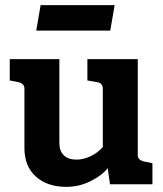

<svg xmlns="http://www.w3.org/2000/svg" viewBox="-20 -717 634 747"><path d="M573 -82V0H408L399 -63Q378 -35 333 -12.5Q288 10 238 10Q164 10 119.5 -30Q75 -70 75 -141V-373Q75 -382 69 -388.5Q63 -395 53 -397L18 -404V-487H211V-160Q211 -130 228 -113Q245 -96 278 -96Q304 -96 332 -109Q360 -122 380 -145V-373Q380 -382 374.5 -389Q369 -396 359 -397L320 -404V-487H516V-113Q516 -96 538 -89ZM138 -697H426L409 -598H121Z"/></svg>

Font: Enriqueta
Style: Bold
Weight: 700
Designer: Viviana Monsalve, Gustavo Ibarra
Foundry: 72Puntos
Version: Version 2.000